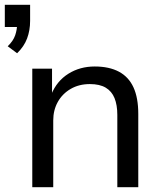

<svg xmlns="http://www.w3.org/2000/svg" viewBox="-26 -777 677 797"><path d="M45 -556 6 -585Q29 -607 37 -630.5Q45 -654 45 -677L65 -665H-6V-757H99V-690Q99 -651 86.5 -617.5Q74 -584 45 -556ZM108 0V-492H190V-385H187Q210 -441 258 -471Q306 -501 367 -501Q427 -501 467.5 -479.5Q508 -458 528 -414.5Q548 -371 548 -304V0H461V-300Q461 -341 449.5 -369.5Q438 -398 413 -413Q388 -428 347 -428Q302 -428 267.5 -408Q233 -388 214 -354Q195 -320 195 -277V0Z"/></svg>

Font: Nunito Sans 9pt
Style: Regular
Weight: 400
Version: Version 3.101;gftools[0.9.27]